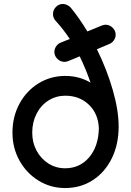

<svg xmlns="http://www.w3.org/2000/svg" viewBox="-20 -924 664 971"><path d="M470 -675Q520 -574 550 -470Q580 -366 580 -284Q580 -194 545.5 -123.5Q511 -53 449.5 -13Q388 27 309 27Q236 27 175 -10.5Q114 -48 78.5 -112Q43 -176 43 -253Q43 -334 78.5 -399.5Q114 -465 175 -502.5Q236 -540 310 -540Q381 -540 438 -506Q413 -578 383 -639L325 -615Q313 -611 307 -611Q286 -611 270.5 -626Q255 -641 255 -662Q255 -676 263.5 -689Q272 -702 286 -708L333 -727Q299 -778 261 -819Q248 -834 248 -853Q248 -874 263 -889Q278 -904 298 -904Q309 -904 320 -898.5Q331 -893 338 -885Q378 -837 422 -765L495 -795Q507 -799 513 -799Q534 -799 549.5 -784Q565 -769 565 -748Q565 -734 556.5 -721Q548 -708 534 -702ZM480 -275Q477 -349 429.5 -394.5Q382 -440 310 -440Q264 -440 225.5 -416Q187 -392 165 -349Q143 -306 143 -253Q143 -203 165 -162Q187 -121 225 -97Q263 -73 309 -73Q384 -73 431 -128.5Q478 -184 480 -275Z"/></svg>

Font: Tsukimi Rounded SemiBold
Style: Regular
Weight: 600
Designer: Takashi Funayama
Foundry: Takashi Funayama
Version: Version 1.032; ttfautohint (v1.8.3)